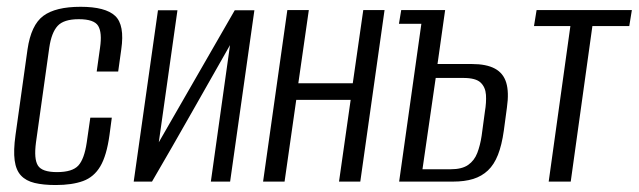

<svg xmlns="http://www.w3.org/2000/svg" viewBox="-20 -524 1843 554"><path d="M140.6 9.9Q104.9 9.9 79.9 3.9Q55 -2.1 40.6 -17.5Q26.1 -32.9 22.3 -61.2Q18.5 -89.6 24.7 -134L59.4 -381.5Q69.7 -452 105 -478.2Q140.3 -504.4 212.6 -504.4Q284.2 -504.4 312.2 -478.2Q340.2 -452 329.9 -381.5L321 -317.5H259L268.7 -386.6Q275 -429.9 263.3 -449.3Q251.6 -468.6 207.3 -468.6Q164 -468.6 146.3 -449.3Q128.5 -429.9 122.2 -386.6L83.8 -113Q77.5 -65.3 89.4 -46.4Q101.2 -27.4 144.5 -27.4Q188.8 -27.4 206.1 -46.4Q223.3 -65.3 230.3 -113L240.6 -184.5H302.6L295.9 -134.2Q287.7 -74.9 269.4 -44Q251.1 -13.1 219.5 -1.6Q187.9 9.9 140.6 9.9Z M365.8 0 435.8 -494.3H492L438.2 -113.5L657.3 -494.3H714L644 0H588.4L643.7 -393.9Q587.3 -295 531.8 -196.9Q476.3 -98.9 418.6 0Z M739.1 0 809.1 -495H871.1L840.8 -283.8H997.9L1028.2 -495H1089.6L1019.6 0H958.2L991.8 -235.9H834.8L801.1 0Z M1131.7 0 1195.8 -455.3H1131.1L1137.7 -495H1264.4L1242.4 -339.3H1341.3Q1383.4 -339.3 1407.9 -326.1Q1432.4 -312.9 1440.7 -285.5Q1449 -258.1 1442.7 -213.8L1433.7 -146.8Q1427.9 -105.4 1416.8 -77.2Q1405.7 -49 1387.9 -32.2Q1370.1 -15.4 1345.5 -7.7Q1320.8 0 1286.8 0ZM1199 -35.6H1280.1Q1313 -35.6 1330.9 -48.2Q1348.8 -60.8 1357.2 -82.7Q1365.6 -104.7 1369.7 -132.1L1379.2 -202.4Q1383.6 -228.4 1382.2 -250.4Q1380.7 -272.5 1366.7 -285.8Q1352.7 -299.1 1316.9 -299.1H1237.2Z M1563.2 0 1625.8 -448.8H1520.8L1528.3 -495H1803.2L1795.7 -448.8H1689.3L1626.8 0Z"/></svg>

Font: Alumni Sans SC Thin
Style: Italic
Weight: 100
Italic angle: -8°
Designer: Robert E. Leuschke
Foundry: Robert E. Leuschke
Version: Version 1.016